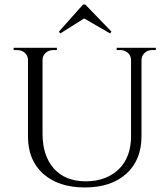

<svg xmlns="http://www.w3.org/2000/svg" viewBox="-20 -810 740 844"><path d="M239 -671C239 -671 245 -663 245 -663C245 -663 350 -729 350 -729C350 -729 464 -663 464 -663C464 -663 470 -671 470 -671C470 -671 355 -790 355 -790C355 -790 345 -790 345 -790C345 -790 239 -671 239 -671ZM665 -600C665 -600 493 -600 493 -600C493 -600 493 -590 493 -590C493 -590 508 -590 508 -590C508 -590 508 -590 508 -590C515 -590 521 -589 526 -587C526 -587 526 -587 526 -587C545 -580 555 -566 556 -547C556 -547 556 -211 556 -211C556 -211 556 -211 556 -211C556 -150 538 -101 502 -66C465 -31 417 -13 357 -13C296 -13 250 -32 217 -69C184 -106 167 -157 167 -222C167 -222 167 -547 167 -547C167 -547 167 -547 167 -547C167 -559 172 -569 181 -578C190 -586 202 -590 215 -590C215 -590 230 -590 230 -590C230 -590 230 -600 230 -600C230 -600 40 -600 40 -600C40 -600 40 -590 40 -590C40 -590 55 -590 55 -590C55 -590 55 -590 55 -590C68 -590 80 -586 89 -578C98 -569 103 -559 103 -547C103 -547 103 -210 103 -210C103 -210 103 -210 103 -210C103 -141 125 -86 170 -46C215 -6 276 14 353 14C430 14 491 -6 536 -47C580 -87 602 -142 602 -211C602 -211 602 -548 602 -548C602 -548 602 -548 602 -548C603 -556 605 -563 609 -569C609 -569 609 -569 609 -569C618 -583 632 -590 650 -590C650 -590 665 -590 665 -590C665 -590 665 -600 665 -600Z"/></svg>

Font: Cinzel Utterance
Style: Regular
Weight: 500
Designer: Natanael Gama
Foundry: ""
Version: ""